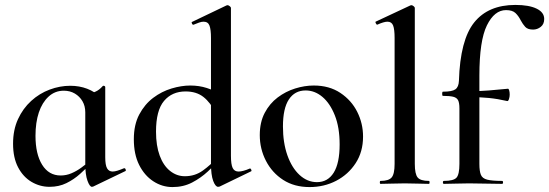

<svg xmlns="http://www.w3.org/2000/svg" viewBox="-20 -746 2228 779"><path d="M181 12Q142 12 108 -8Q74 -28 53.5 -67Q33 -106 33 -163Q33 -219 53 -262.5Q73 -306 106.5 -336.5Q140 -367 181.5 -382.5Q223 -398 265 -398Q302 -398 333.5 -386Q365 -374 388 -351L326 -290Q326 -316 314.5 -335.5Q303 -355 283.5 -366.5Q264 -378 239 -378Q203 -378 177 -354Q151 -330 137.5 -289.5Q124 -249 124 -195Q124 -121 151 -77.5Q178 -34 226 -34Q249 -34 270 -43Q291 -52 309.5 -65.5Q328 -79 343 -92L351 -85Q330 -63 305 -40.5Q280 -18 249.5 -3Q219 12 181 12ZM353 12Q344 12 335 -12.5Q326 -37 326 -81V-360Q350 -367 366 -373.5Q382 -380 397 -397Q399 -399 403 -397.5Q407 -396 407 -393V-108Q407 -76 414.5 -63Q422 -50 437 -50Q445 -50 456.5 -53.5Q468 -57 482 -63Q487 -65 489.5 -59.5Q492 -54 489 -52L358 11Q356 12 353 12Z M680 13Q638 13 602 -10.5Q566 -34 544.5 -77Q523 -120 523 -181Q523 -240 545 -281.5Q567 -323 601.5 -349Q636 -375 676 -387Q716 -399 752 -399Q788 -399 819 -389Q850 -379 875 -363L856 -287Q834 -330 805.5 -352.5Q777 -375 733 -375Q678 -375 645.5 -336.5Q613 -298 613 -212Q613 -155 628 -114.5Q643 -74 670 -52.5Q697 -31 730 -31Q771 -31 803 -54Q835 -77 864 -109L873 -101Q852 -77 823.5 -50.5Q795 -24 759.5 -5.5Q724 13 680 13ZM917 -714V-114Q917 -79 924 -64.5Q931 -50 948 -50Q956 -50 967.5 -53Q979 -56 993 -62Q996 -64 999 -58.5Q1002 -53 999 -51L871 11Q868 12 865 12Q854 12 845 -12Q836 -36 836 -82V-592Q836 -626 830 -642Q824 -658 806 -658Q798 -658 788 -654.5Q778 -651 766 -646Q762 -644 759 -650Q756 -656 759 -657L899 -724Q901 -725 903 -725Q907 -725 912 -721Q917 -717 917 -714Z M1236 13Q1174 13 1129 -16Q1084 -45 1059 -93.5Q1034 -142 1034 -198Q1034 -250 1054 -288Q1074 -326 1106.5 -350.5Q1139 -375 1177.5 -387Q1216 -399 1253 -399Q1316 -399 1361 -369Q1406 -339 1429.5 -292Q1453 -245 1453 -192Q1453 -130 1423 -84Q1393 -38 1344 -12.5Q1295 13 1236 13ZM1266 -7Q1310 -7 1334 -45.5Q1358 -84 1358 -160Q1358 -229 1338.5 -278Q1319 -327 1288 -353Q1257 -379 1220 -379Q1176 -379 1152 -342.5Q1128 -306 1128 -233Q1128 -167 1146 -116Q1164 -65 1195.5 -36Q1227 -7 1266 -7Z M1524 0Q1521 0 1521 -6Q1521 -12 1524 -12Q1557 -12 1569 -26Q1581 -40 1581 -81V-592Q1581 -627 1575 -642.5Q1569 -658 1552 -658Q1538 -658 1511 -646Q1508 -645 1505 -651Q1502 -657 1504 -658L1645 -724Q1647 -725 1649 -725Q1653 -725 1658 -721Q1663 -717 1663 -714V-81Q1663 -40 1674.5 -26Q1686 -12 1720 -12Q1723 -12 1723 -6Q1723 0 1720 0Q1701 0 1675.5 -1Q1650 -2 1622 -2Q1594 -2 1568.5 -1Q1543 0 1524 0Z M1781 0Q1777 0 1777 -6Q1777 -12 1781 -12Q1820 -12 1832 -25Q1844 -38 1844 -81V-306Q1844 -329 1838.5 -339.5Q1833 -350 1818.5 -353.5Q1804 -357 1777 -357Q1774 -357 1774 -365.5Q1774 -374 1777 -374Q1814 -374 1827.5 -383.5Q1841 -393 1842 -418Q1847 -584 1904 -655Q1961 -726 2071 -726Q2126 -726 2157 -711Q2188 -696 2188 -669Q2188 -648 2174 -637Q2160 -626 2143 -626Q2121 -626 2111 -637Q2101 -648 2093 -663Q2084 -681 2071.5 -693Q2059 -705 2033 -705Q1986 -705 1955.5 -643Q1925 -581 1925 -439V-81Q1925 -52 1931 -37Q1937 -22 1957 -17Q1977 -12 2017 -12Q2021 -12 2021 -6Q2021 0 2017 0Q1983 0 1950.5 -1Q1918 -2 1883 -2Q1855 -2 1828.5 -1Q1802 0 1781 0ZM2038 -336Q1999 -345 1963.5 -348.5Q1928 -352 1888 -352V-376Q1927 -376 1963.5 -379Q2000 -382 2041 -386Q2044 -386 2046 -379Q2048 -372 2048 -362Q2048 -353 2045 -344Q2042 -335 2038 -336Z"/></svg>

Font: Cormorant Infant Light SemiBold
Style: Regular
Weight: 600
Version: Version 4.001